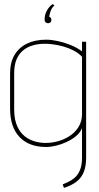

<svg xmlns="http://www.w3.org/2000/svg" viewBox="-20 -703 481 934"><path d="M245 -677 236 -683Q236 -683 230 -678.5Q224 -674 216.5 -664.5Q209 -655 203 -640.5Q197 -626 197 -606Q197 -599 202 -594.5Q207 -590 214 -590Q221 -590 225.5 -594.5Q230 -599 230 -606Q230 -612 227 -616Q224 -620 219 -622Q221 -633 226 -648.5Q231 -664 245 -677ZM399 64V-500H379V-453Q354 -472 322.5 -484.5Q291 -497 260 -503.5Q229 -510 205 -510Q151 -510 111.5 -491Q72 -472 50.5 -435.5Q29 -399 29 -345V-176Q29 -85 75 -36.5Q121 12 204 12Q227 12 253.5 5.5Q280 -1 305.5 -13Q331 -25 351 -42Q371 -59 379 -80V63Q379 101 369 124.5Q359 148 344 161Q329 174 313 181.5Q297 189 285 194L291 211Q329 199 353 180Q377 161 388 132.5Q399 104 399 64ZM379 -427V-148Q379 -112 361.5 -84.5Q344 -57 316 -39.5Q288 -22 254.5 -14Q221 -6 189 -8Q147 -11 115.5 -29.5Q84 -48 66.5 -83Q49 -118 49 -169V-347Q49 -387 60.5 -414Q72 -441 92 -457.5Q112 -474 137 -481.5Q162 -489 189 -490Q210 -491 236.5 -487.5Q263 -484 289.5 -476.5Q316 -469 339.5 -456.5Q363 -444 379 -427Z"/></svg>

Font: Advent Pro Thin
Style: Regular
Weight: 250
Version: Version 3.000